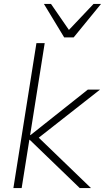

<svg xmlns="http://www.w3.org/2000/svg" viewBox="-20 -955 533 975"><path d="M48 0 165 -736H207L133 -269H135L426 -500H488L158 -241V-274L442 0H385L131 -245H129L90 0ZM306 -765 203 -935H239L330 -803L455 -935H493L354 -765Z"/></svg>

Font: Mulish ExtraLight ExtraLight
Style: Italic
Weight: 250
Italic angle: -9°
Version: Version 3.603